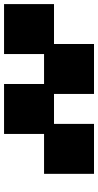

<svg xmlns="http://www.w3.org/2000/svg" viewBox="215 -1256 490 961"><g transform="rotate(90 460.5 -775.0)"><path d="M0 -549.8V-799.8H199.7V-1000H449.7V-799.8H599.6V-1000H849.6V-750H649.9V-549.8H399.9V-750H250V-549.8Z"/></g></svg>

Font: Minecraft five bold
Style: Regular
Weight: 400
Designer: AngelloENF2
Foundry: https://fontstruct.com
Version: Version 1.0